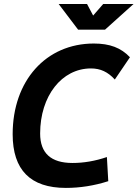

<svg xmlns="http://www.w3.org/2000/svg" viewBox="-20 -918 680 948"><path d="M305.2 9.8C374.5 9.8 444.8 -1 514.6 -23.4L507.8 -142.6C450.2 -123 393.6 -113.3 337.9 -113.3C231.9 -113.3 178.2 -161.6 178.2 -258.8C178.2 -443.8 284.7 -580.1 429.2 -580.1C475.6 -580.1 512.7 -563 546.9 -525.4L621.6 -635.3C577.6 -682.1 522 -703.1 443.4 -703.1C206.5 -703.1 42.5 -519 42.5 -255.4C42.5 -78.6 130.4 9.8 305.2 9.8ZM365.7 -771.5H498.5L639.6 -898.4H489.7L439.9 -841.3L409.7 -898.4H269.5Z"/></svg>

Font: Cascadia Mono NF
Style: Bold Italic
Weight: 700
Italic angle: -10°
Monospace: yes
Designer: Aaron Bell
Foundry: Saja Typeworks
Version: Version 2404.023